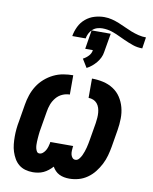

<svg xmlns="http://www.w3.org/2000/svg" viewBox="-92 -912 787 989"><g transform="rotate(10 301.0 -417.5)"><path d="M339 8Q325 8 311.5 5.5Q298 3 286 -3Q274 -9 265 -18.5Q256 -28 250 -39Q240 -28 228 -18.5Q216 -9 203 -3Q190 3 175.5 5.5Q161 8 148 8Q127 8 108 2.5Q89 -3 74.5 -15Q60 -27 50.5 -43.5Q41 -60 35 -78.5Q29 -97 27 -117Q25 -137 25 -157Q25 -177 27 -197.5Q29 -218 33 -238L48 -328Q52 -353 60.5 -378.5Q69 -404 83.5 -427Q98 -450 119 -468.5Q140 -487 164.5 -499Q189 -511 215 -515.5Q241 -520 267 -520V-419Q247 -419 228 -410.5Q209 -402 195.5 -385.5Q182 -369 175 -350Q168 -331 165 -311L150 -222Q148 -213 147 -204Q146 -195 145 -186Q144 -177 143.5 -168Q143 -159 142.5 -150.5Q142 -142 142.5 -133Q143 -124 145 -115.5Q147 -107 151.5 -100Q156 -93 165 -93Q175 -93 183.5 -100.5Q192 -108 197 -117Q202 -126 205 -136Q208 -146 210 -156V-161H330L329 -156Q328 -146 327.5 -136Q327 -126 329 -117Q331 -108 337 -100.5Q343 -93 353 -93Q364 -93 372 -102.5Q380 -112 385 -122.5Q390 -133 393.5 -143.5Q397 -154 400 -165Q403 -176 405 -187Q407 -198 409 -209L424 -298Q426 -312 427 -325.5Q428 -339 427 -352Q426 -365 422 -377.5Q418 -390 410 -399.5Q402 -409 390 -414Q378 -419 365 -419V-520Q395 -520 424 -513.5Q453 -507 477 -491.5Q501 -476 516.5 -452.5Q532 -429 539.5 -401Q547 -373 546.5 -342.5Q546 -312 541 -282L526 -192Q522 -169 515.5 -145Q509 -121 497.5 -98.5Q486 -76 470 -55.5Q454 -35 432.5 -20Q411 -5 387 1.5Q363 8 339 8ZM227 -718Q231 -743 243 -768Q255 -793 276 -810.5Q297 -828 322.5 -835.5Q348 -843 373 -843Q394 -843 413.5 -838Q433 -833 451.5 -825.5Q470 -818 488 -809.5Q506 -801 524 -794Q542 -787 562 -782Q582 -777 602 -777L593 -718Q566 -718 542 -726.5Q518 -735 496 -745L470 -757Q448 -768 424 -776Q400 -784 373 -784Q360 -784 346.5 -780Q333 -776 322.5 -766.5Q312 -757 305.5 -744Q299 -731 297 -718ZM328 -569 301 -613Q317 -621 329.5 -634.5Q342 -648 344 -665H304L320 -764H420L403 -665Q401 -650 394 -635.5Q387 -621 377 -609Q367 -597 354.5 -586.5Q342 -576 328 -569Z"/></g></svg>

Font: Iosevka SS04 Extended Oblique
Style: Bold
Weight: 700
Width: 7
Italic angle: -9°
Monospace: yes
Designer: Belleve Invis
Foundry: Belleve Invis
Version: Version 19.0.0; ttfautohint (v1.8.4)